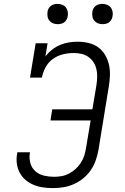

<svg xmlns="http://www.w3.org/2000/svg" viewBox="-20 -957 640 985"><path d="M252 8Q226 8 201 4.5Q176 1 153 -8.5Q130 -18 111.5 -33.5Q93 -49 81.5 -70.5Q70 -92 66.5 -117.5Q63 -143 68 -169L69 -176H134L133 -171Q129 -144 136 -119.5Q143 -95 161.5 -78.5Q180 -62 205.5 -56Q231 -50 257 -50Q277 -50 296.5 -53.5Q316 -57 334 -66.5Q352 -76 367.5 -90Q383 -104 394.5 -121.5Q406 -139 412 -158Q418 -177 421 -196L445 -339H239L248 -396H454L475 -522Q478 -542 478.5 -562.5Q479 -583 474.5 -602.5Q470 -622 459.5 -638Q449 -654 433.5 -665Q418 -676 398.5 -680.5Q379 -685 358 -685Q331 -685 303.5 -678.5Q276 -672 252 -655Q228 -638 214 -612Q200 -586 195 -559H134L163 -735H224L213 -667Q227 -686 246.5 -701.5Q266 -717 288.5 -726.5Q311 -736 333.5 -739.5Q356 -743 378 -743Q407 -743 434.5 -736.5Q462 -730 483.5 -714.5Q505 -699 519 -675.5Q533 -652 539 -625Q545 -598 544 -569.5Q543 -541 538 -512L485 -187Q480 -160 471 -134Q462 -108 446 -84.5Q430 -61 407.5 -42.5Q385 -24 359 -12.5Q333 -1 306 3.5Q279 8 252 8ZM506 -833Q493 -833 482 -837.5Q471 -842 463.5 -851Q456 -860 454 -872.5Q452 -885 454 -898Q455 -906 460 -914.5Q465 -923 472.5 -928Q480 -933 488.5 -935Q497 -937 505 -937Q518 -937 529.5 -932.5Q541 -928 548 -919Q555 -910 557.5 -897.5Q560 -885 557 -872Q556 -864 551 -855.5Q546 -847 539 -842Q532 -837 523 -835Q514 -833 506 -833ZM276 -833Q263 -833 252 -837.5Q241 -842 233.5 -851Q226 -860 224 -872.5Q222 -885 224 -898Q225 -906 230 -914.5Q235 -923 242.5 -928Q250 -933 258.5 -935Q267 -937 275 -937Q288 -937 299.5 -932.5Q311 -928 318 -919Q325 -910 327.5 -897.5Q330 -885 327 -872Q326 -864 321 -855.5Q316 -847 309 -842Q302 -837 293 -835Q284 -833 276 -833Z"/></svg>

Font: Iosevka HT Light Extended
Style: Italic
Weight: 300
Width: 7
Italic angle: -9°
Monospace: yes
Designer: Belleve Invis
Foundry: Belleve Invis
Version: Version 32.3.0; ttfautohint (v1.8.4)